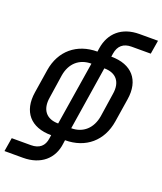

<svg xmlns="http://www.w3.org/2000/svg" viewBox="-174 -834 946 1119"><g transform="rotate(20 299.5 -275.0)"><path d="M210 20C204 70 173 95 122 95H3L-11 180H104C213 180 285 119 296 21L299 0C427 0 517 -77 537 -203L560 -349C580 -473 514 -550 386 -550L389 -570C397 -620 427 -645 477 -645H596L610 -730H495C386 -730 318 -669 303 -571L300 -550C173 -550 82 -474 62 -349L39 -203C19 -77 85 0 213 0ZM228 -78C154 -78 117 -125 130 -203L152 -349C165 -426 216 -472 291 -472ZM309 -78 371 -472C445 -472 482 -426 469 -349L447 -203C434 -125 383 -78 309 -78Z"/></g></svg>

Font: JetBrains Mono Medium
Style: Italic
Weight: 436
Italic angle: -9°
Monospace: yes
Designer: Philipp Nurullin, Konstantin Bulenkov
Foundry: JetBrains
Version: Version 2.305